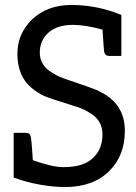

<svg xmlns="http://www.w3.org/2000/svg" viewBox="-20 -744 546 772"><path d="M374 -379Q482 -331 482 -218Q482 -119 420 -57Q355 8 242 8Q195 8 144 -1Q104 -8 64 -20L35 -30V-210H84Q101 -210 104 -193Q106 -185 109 -144L112 -100Q190 -72 234 -72Q278 -72 308 -82Q337 -92 354 -109Q392 -144 392 -204Q392 -262 338 -292Q314 -307 284 -316Q177 -349 158 -358Q129 -371 103 -394Q50 -441 50 -528Q50 -607 107 -664Q169 -724 267 -724Q371 -724 468 -684V-519H420Q402 -519 399 -536Q399 -524 392 -625Q322 -644 274 -644Q209 -644 174 -612Q140 -581 140 -532Q140 -479 194 -449Q216 -435 250 -424Q340 -394 376 -379Z"/></svg>

Font: Aleo
Style: Regular
Weight: 400
Designer: Alessio Laiso
Version: Version 1.1